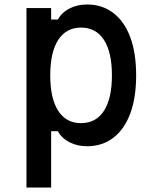

<svg xmlns="http://www.w3.org/2000/svg" viewBox="-20 -636 690 856"><path d="M98 200V-600H208V-549H238Q256 -581 290.5 -598.5Q325 -616 368 -616Q436 -616 485.5 -578Q535 -540 561 -469.5Q587 -399 587 -300Q587 -201 561 -130.5Q535 -60 485.5 -22Q436 16 368 16Q325 16 290.5 -1.5Q256 -19 238 -51H208V200ZM341 -87Q408 -87 443.5 -142Q479 -197 479 -300Q479 -403 443.5 -458Q408 -513 341 -513Q275 -513 239.5 -458Q204 -403 204 -300Q204 -197 239.5 -142Q275 -87 341 -87Z"/></svg>

Font: Martian Mono SemiCondensed
Style: Regular
Weight: 400
Width: 4
Designer: Roman Shamin
Foundry: Evil Martians
Version: Version 1.000